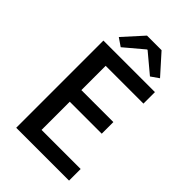

<svg xmlns="http://www.w3.org/2000/svg" viewBox="-273 -1044 1146 1146"><g transform="rotate(45 300.0 -470.5)"><path d="M532 -736V-639H213V-434H483V-336H213V-98H543V0H97V-736ZM147 -816 260 -941H383L495 -816L445 -781L323 -883H319L198 -781Z"/></g></svg>

Font: Kinto Sans Med
Style: Regular
Weight: 500
Designer: Authors: Ryoko NISHIZUKA  (kana & ideographs); Paul D. Hunt (Latin, Greek & Cyrillic); Wenlong ZHANG  (bopomofo); Sandol
Foundry: Adobe Systems Incorporated, ookami Inc.
Version: Version 0.001